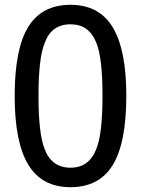

<svg xmlns="http://www.w3.org/2000/svg" viewBox="-20 -762 585 798"><path d="M505 -364Q505 -168 448.5 -76Q392 16 273 16Q154 16 97.5 -77.5Q41 -171 41 -363Q41 -559 97.5 -650.5Q154 -742 273 -742Q392 -742 448.5 -648.5Q505 -555 505 -364ZM380 -142Q406 -204 406 -364Q406 -523 380 -585Q350 -661 273 -661Q194 -661 166 -584Q140 -523 140 -363Q140 -207 165 -144Q194 -65 273 -65Q350 -65 380 -142Z"/></svg>

Font: Yekan
Style: Regular
Weight: 400
Designer: ParsMizban Co
Foundry: ParsMizban Co
Version: Version 2.000